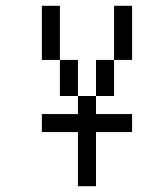

<svg xmlns="http://www.w3.org/2000/svg" viewBox="-20 -520 540 665"><path d="M437.5 -62.5V-125H312.5V-187.5H250V-125H125V-62.5H250V125H312.5V-62.5ZM250 -187.5Q250 -187.5 250 -312.5H187.5Q187.5 -312.5 187.5 -187.5ZM312.5 -187.5H375Q375 -187.5 375 -312.5H312.5Q312.5 -312.5 312.5 -187.5ZM187.5 -312.5V-500H125V-312.5ZM375 -312.5H437.5V-500H375Z"/></svg>

Font: Unifont
Style: Regular
Weight: 500
Version: Version 15.1.04